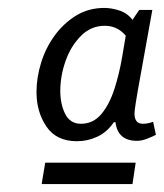

<svg xmlns="http://www.w3.org/2000/svg" viewBox="-20 -741 413 484"><path d="M243 -721Q261 -721 281 -714.5Q301 -708 314 -691L331 -716H364Q346 -615 336 -560.5Q326 -506 322.5 -483.5Q319 -461 319 -455Q319 -429 340 -429Q353 -429 366 -434L373 -401Q363 -396 350 -391Q337 -386 325 -386Q277 -386 271 -433H267Q250 -408 225.5 -396.5Q201 -385 174 -385Q122 -385 97 -422Q72 -459 72 -509Q72 -545 83.5 -582.5Q95 -620 117.5 -651Q140 -682 171.5 -701.5Q203 -721 243 -721ZM244 -676Q209 -676 183.5 -650Q158 -624 145 -586.5Q132 -549 132 -512Q132 -478 144.5 -453.5Q157 -429 184 -429Q215 -429 235.5 -453.5Q256 -478 268.5 -517Q281 -556 288 -598L297 -651Q276 -676 244 -676ZM85 -277 94 -331H322L314 -277Z"/></svg>

Font: Rosario Light
Style: Italic
Weight: 300
Italic angle: -8.05°
Designer: Hector Gatti
Foundry: Omnibus Type
Version: Version 1.101; ttfautohint (v1.8.1.43-b0c9)